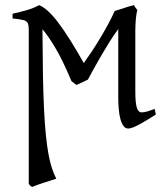

<svg xmlns="http://www.w3.org/2000/svg" viewBox="-20 -489 644 753"><path d="M591.3 -40Q576.7 -30.8 561 -21Q545.4 -11.2 530.8 -3.2Q516.1 4.9 503.7 10Q491.2 15.1 482.9 15.1Q471.7 15.1 464.4 5.1Q457 -4.9 452.4 -21.5Q447.8 -38.1 445.8 -60.1Q443.8 -82 443.8 -105.5V-375Q426.8 -352.1 410.2 -325.7Q393.6 -299.3 378.2 -272.9Q362.8 -246.6 349.1 -221.7Q335.4 -196.8 324.7 -176.8Q316.9 -172.4 303 -166.3Q289.1 -160.2 279.8 -155.8L260.3 -170.9Q225.1 -254.9 195.3 -304.2Q165.5 -353.5 146.5 -374Q147 -272.5 148.4 -194.6Q149.9 -116.7 152.8 -57.9Q155.8 1 160.2 43.5Q164.6 85.9 170.4 117.2Q176.3 148.4 183.8 170.9Q191.4 193.4 200.7 211.9Q178.2 219.2 152.6 227.3Q127 235.4 106.4 244.1Q101.1 241.7 98.9 239.3Q96.7 236.8 92.8 232.4V-372.6Q92.8 -387.7 89.8 -396.2Q86.9 -404.8 74.7 -409.7Q50.8 -415 29.3 -416.5V-435.1Q60.1 -441.9 85.9 -449.5Q111.8 -457 133.3 -468.8Q166.5 -456.1 209.5 -398.9Q252.4 -341.8 308.6 -241.7Q323.7 -262.7 340.6 -288.1Q357.4 -313.5 373.5 -340.3Q389.6 -367.2 404.3 -394.3Q418.9 -421.4 429.7 -445.8Q452.1 -452.6 468.8 -458.3Q485.4 -463.9 504.9 -468.8L509.3 -462.4L509.8 -461.4L518.6 -449.7Q515.1 -437 513.2 -418.9Q511.2 -400.9 510.7 -370.6V-130.9Q510.7 -85.4 516.6 -66.9Q522.5 -48.3 534.7 -48.3Q545.4 -48.3 557.9 -52Q570.3 -55.7 586.4 -62Z"/></svg>

Font: Gentium Plus
Style: Regular
Weight: 400
Designer: J. Victor Gaultney, Annie Olsen, Iska Routamaa
Foundry: SIL International
Version: Version 1.510